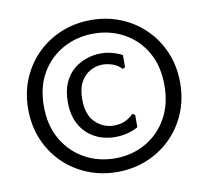

<svg xmlns="http://www.w3.org/2000/svg" viewBox="-81 -806 994 916"><g transform="rotate(-10 416.0 -348.0)"><path d="M416 20Q340 20 273 -7Q206 -34 155.5 -83.5Q105 -133 76.5 -200.5Q48 -268 48 -348Q48 -428 76.5 -495.5Q105 -563 155.5 -612.5Q206 -662 273 -689Q340 -716 416 -716Q493 -716 559.5 -689Q626 -662 676.5 -612.5Q727 -563 755.5 -495.5Q784 -428 784 -348Q784 -268 755.5 -200.5Q727 -133 676.5 -83.5Q626 -34 559.5 -7Q493 20 416 20ZM436 -146Q380 -146 335.5 -170Q291 -194 265.5 -239.5Q240 -285 240 -349Q240 -405 258 -444Q276 -483 305.5 -506.5Q335 -530 369 -540.5Q403 -551 435 -551Q461 -551 486.5 -544.5Q512 -538 538 -525V-466L526 -460Q507 -480 482 -488.5Q457 -497 434 -497Q403 -497 374.5 -481.5Q346 -466 328 -434Q310 -402 310 -351Q310 -275 348.5 -238Q387 -201 439 -201Q470 -201 494 -212.5Q518 -224 534 -241L546 -233V-174Q524 -161 495 -153.5Q466 -146 436 -146ZM417 -46Q498 -46 564 -83Q630 -120 669 -188Q708 -256 708 -349Q708 -443 669 -510Q630 -577 564 -613.5Q498 -650 417 -650Q336 -650 269.5 -613.5Q203 -577 163.5 -510Q124 -443 124 -349Q124 -256 163.5 -188Q203 -120 269.5 -83Q336 -46 417 -46Z"/></g></svg>

Font: AR One Sans SemiBold
Style: Regular
Weight: 600
Designer: Niteesh Yadav
Foundry: Niteesh Yadav
Version: Version 1.001;gftools[0.9.33]